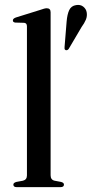

<svg xmlns="http://www.w3.org/2000/svg" viewBox="-20 -771 378 791"><path d="M188.5 -720.5V-49Q188.5 -30 205 -26.5L231.5 -21.5Q243.5 -18.5 243.5 -10.5Q243.5 0 229 0H49Q35 0 35 -10.5Q35 -18 47.5 -21.5L74.5 -26.5Q91 -30.5 91 -48.5V-662.5Q91 -676 79.5 -677L43 -678Q33 -679 33 -687Q33 -694.5 45.5 -699L145 -730Q164 -737 172.5 -737Q188.5 -737 188.5 -720.5ZM254.5 -682.5Q257 -712 265.2 -729.5Q273.5 -747 293.5 -750Q311 -753 322.8 -743.8Q334.5 -734.5 337 -721Q340 -705 333.8 -690Q327.5 -675 316 -659.5L263 -569.5Q257.5 -562.5 250.5 -564.5Q246.5 -566.5 246 -570Q245.5 -573.5 246 -577.5Z"/></svg>

Font: Fraunces 72pt
Style: Regular
Weight: 400
Version: Version 1.000;[0bf87f6ff]